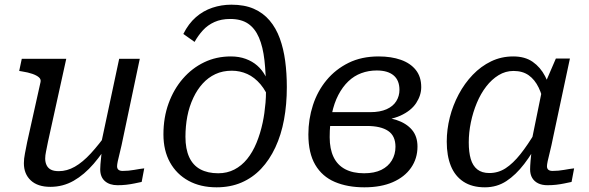

<svg xmlns="http://www.w3.org/2000/svg" viewBox="-20 -788 2517 820"><path d="M185 -183Q180 -157 176.5 -140.5Q173 -124 173 -111Q173 -95 179 -82.5Q185 -70 197.5 -63.5Q210 -57 231 -57Q266 -57 299.5 -76Q333 -95 368 -133Q403 -171 442 -226L456 -196Q420 -135 380 -88.5Q340 -42 294.5 -16Q249 10 195 10Q141 10 111.5 -17.5Q82 -45 82 -91Q82 -110 86.5 -132.5Q91 -155 96 -181L153 -437Q156 -449 146.5 -457.5Q137 -466 118.5 -472.5Q100 -479 74 -483L62 -485L73 -537H263ZM507 -205Q499 -165 492.5 -139.5Q486 -114 483 -99.5Q480 -85 480 -78Q480 -68 486 -63Q492 -58 504 -58Q529 -58 553.5 -62.5Q578 -67 596 -69L585 -11Q571 -8 554 -4.5Q537 -1 519.5 1Q502 3 482 3Q448 3 428 -14.5Q408 -32 408 -65Q408 -73 409 -86.5Q410 -100 412 -118Q414 -136 416 -157L407 -152L489 -537H577Z M963 -707Q925 -707 896 -694Q867 -681 846.5 -658.5Q826 -636 811 -609L763 -643Q785 -687 816.5 -714.5Q848 -742 887 -755Q926 -768 968 -768Q1024 -768 1064 -750.5Q1104 -733 1131.5 -700.5Q1159 -668 1175 -624Q1191 -580 1198 -527.5Q1205 -475 1205 -416Q1205 -342 1193 -277Q1181 -212 1156 -158.5Q1131 -105 1095 -67Q1059 -29 1011.5 -8.5Q964 12 905 12Q836 12 785 -16Q734 -44 706 -94.5Q678 -145 678 -214Q678 -286 700 -346.5Q722 -407 761 -452Q800 -497 852 -522Q904 -547 966 -547Q1001 -547 1029.5 -536.5Q1058 -526 1078.5 -508Q1099 -490 1112.5 -465.5Q1126 -441 1131 -412L1135 -351Q1118 -398 1092.5 -428Q1067 -458 1036 -472Q1005 -486 970 -486Q931 -486 900 -471.5Q869 -457 845.5 -431Q822 -405 806 -371Q797 -352 790.5 -332Q784 -312 780 -291Q776 -270 774 -248Q772 -226 772 -204Q772 -152 788 -117Q804 -82 835.5 -65Q867 -48 912 -48Q950 -48 981 -64Q1012 -80 1035.5 -109Q1059 -138 1075.5 -178Q1092 -218 1102 -265Q1106 -284 1109 -305Q1112 -326 1114 -349.5Q1116 -373 1116 -398Q1116 -472 1109.5 -530Q1103 -588 1086 -627.5Q1069 -667 1039.5 -687Q1010 -707 963 -707Z M1535 -48Q1579 -48 1608.5 -62.5Q1638 -77 1653.5 -103Q1669 -129 1669 -161Q1669 -208 1637.5 -229Q1606 -250 1547 -250H1365L1376 -309H1561Q1603 -309 1631 -321.5Q1659 -334 1672.5 -356Q1686 -378 1686 -404Q1686 -445 1661 -466Q1636 -487 1589 -487Q1554 -487 1523 -475.5Q1492 -464 1467.5 -440.5Q1443 -417 1425 -382.5Q1407 -348 1397.5 -303Q1388 -258 1388 -202Q1388 -152 1404.5 -117.5Q1421 -83 1454 -65.5Q1487 -48 1535 -48ZM1597 -547Q1651 -547 1692 -532.5Q1733 -518 1756 -489Q1779 -460 1779 -416Q1779 -381 1757.5 -348Q1736 -315 1690 -294Q1644 -273 1569 -273L1602 -299L1597 -265L1570 -290Q1629 -290 1672 -276Q1715 -262 1739 -234Q1763 -206 1763 -162Q1763 -111 1735.5 -71.5Q1708 -32 1657.5 -10Q1607 12 1536 12Q1464 12 1410 -11Q1356 -34 1326.5 -84Q1297 -134 1297 -214Q1297 -279 1316.5 -339Q1336 -399 1374.5 -445.5Q1413 -492 1468.5 -519.5Q1524 -547 1597 -547Z M2339 -376 2305 -333Q2297 -380 2280.5 -414Q2264 -448 2238 -466.5Q2212 -485 2173 -485Q2139 -485 2109.5 -467Q2080 -449 2056.5 -418.5Q2033 -388 2016.5 -348.5Q2000 -309 1991 -265.5Q1982 -222 1982 -180Q1982 -138 1990.5 -109Q1999 -80 2018.5 -64.5Q2038 -49 2070 -49Q2108 -49 2139.5 -69.5Q2171 -90 2202.5 -129.5Q2234 -169 2269 -228L2288 -198Q2255 -135 2219 -88Q2183 -41 2142.5 -14.5Q2102 12 2051 12Q1996 12 1959.5 -12Q1923 -36 1905.5 -79.5Q1888 -123 1888 -183Q1888 -235 1901 -286.5Q1914 -338 1939 -385Q1964 -432 1999 -468.5Q2034 -505 2077.5 -526Q2121 -547 2172 -547Q2222 -547 2255 -524Q2288 -501 2308 -462.5Q2328 -424 2339 -376ZM2414 -538 2343 -205Q2335 -165 2328.5 -139.5Q2322 -114 2319 -99.5Q2316 -85 2316 -78Q2316 -68 2322 -63Q2328 -58 2340 -58Q2365 -58 2389.5 -62.5Q2414 -67 2432 -69L2421 -11Q2407 -8 2390 -4.5Q2373 -1 2355.5 1Q2338 3 2318 3Q2295 3 2278.5 -5Q2262 -13 2253 -28Q2244 -43 2244 -65Q2244 -77 2246 -102Q2248 -127 2252 -162L2244 -154L2296 -409L2301 -415L2354 -538Z"/></svg>

Font: Roboto Serif
Style: Italic
Weight: 400
Italic angle: -10°
Designer: Greg Gazdowicz
Foundry: Commercial Type
Version: Version 1.008